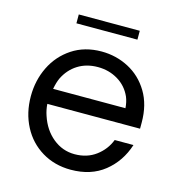

<svg xmlns="http://www.w3.org/2000/svg" viewBox="-106 -797 841 900"><g transform="rotate(15 314.5 -346.5)"><path d="M48 -275Q48 -352 80 -417.5Q112 -483 172.5 -523Q233 -563 315 -563Q386 -563 447 -531Q508 -499 545 -437.5Q582 -376 582 -290V-260H132Q134 -231 143 -205Q164 -141 210.5 -103Q257 -65 316 -65Q376 -65 419 -97Q462 -129 481 -178H572Q545 -94 480 -42Q415 10 317 10Q239 10 177.5 -27Q116 -64 82 -129Q48 -194 48 -275ZM491 -335Q489 -365 479 -389Q458 -436 414.5 -462Q371 -488 317 -488Q262 -488 220.5 -462Q179 -436 156 -389Q146 -367 140 -335ZM462 -660H166V-703H462Z"/></g></svg>

Font: Open Sauce One
Style: Regular
Weight: 400
Designer: Alfredo Marco Pradil
Foundry: Creative Sauce Fz LLC
Version: Version 1.477